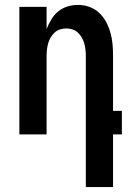

<svg xmlns="http://www.w3.org/2000/svg" viewBox="-20 -548 540 783"><path d="M330 215V-320Q330 -333 328.5 -346Q327 -359 323.5 -371.5Q320 -384 313.5 -395Q307 -406 297.5 -415Q288 -424 275.5 -428Q263 -432 250 -432Q237 -432 224.5 -428Q212 -424 202.5 -415Q193 -406 186.5 -395Q180 -384 176.5 -371.5Q173 -359 171.5 -346Q170 -333 170 -320V0H59V-520H170V-430Q178 -450 189.5 -469Q201 -488 217.5 -501.5Q234 -515 255 -521.5Q276 -528 298 -528Q322 -528 344.5 -520Q367 -512 384.5 -495.5Q402 -479 413 -458Q424 -437 430.5 -414Q437 -391 439 -367.5Q441 -344 441 -320V-96H477V0H441V215Z"/></svg>

Font: Iosevka
Style: Bold
Weight: 700
Monospace: yes
Designer: Belleve Invis
Foundry: Belleve Invis
Version: Version 32.5.0; ttfautohint (v1.8.4)